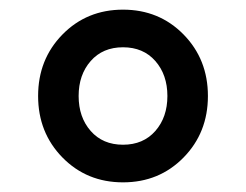

<svg xmlns="http://www.w3.org/2000/svg" viewBox="-20 -730 510 398"><path d="M360.5 -403.5Q310 -352 235 -352Q160 -352 109.5 -403.5Q59 -455 59 -531Q59 -607 109.5 -658.5Q160 -710 235 -710Q310 -710 360.5 -658.5Q411 -607 411 -531Q411 -455 360.5 -403.5ZM168 -458.5Q193 -430 235 -430Q277 -430 302 -458.5Q327 -487 327 -531Q327 -575 302 -603.5Q277 -632 235 -632Q193 -632 168 -603.5Q143 -575 143 -531Q143 -487 168 -458.5Z"/></svg>

Font: IBM Plex Sans Medm
Style: Regular
Weight: 500
Designer: Mike Abbink, Paul van der Laan, Pieter van Rosmalen
Foundry: Bold Monday
Version: Version 3.005